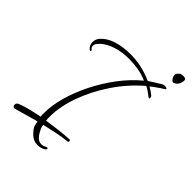

<svg xmlns="http://www.w3.org/2000/svg" viewBox="-215 -741 928 928"><g transform="rotate(45 249.0 -276.5)"><path d="M217 91Q188 91 167.5 71Q147 51 141 35L139 26Q138 23 137.5 18.5Q137 14 135 10L11 45Q0 43 0 30Q0 25 3 20.5Q6 16 13 14Q34 5 66.5 -3Q99 -11 130 -17Q129 -23 129 -29Q129 -35 129 -42Q129 -94 146 -154.5Q163 -215 194 -277Q225 -339 267 -395Q309 -451 360 -493Q328 -507 296.5 -512Q265 -517 233 -517Q189 -517 150 -505Q111 -493 85 -470Q81 -466 73.5 -457Q66 -448 66 -438Q66 -427 76 -420Q78 -418 78 -415Q78 -413 75.5 -412Q73 -411 69 -413Q60 -421 56 -430.5Q52 -440 52 -448Q52 -461 57 -471.5Q62 -482 67 -486Q90 -512 131.5 -525Q173 -538 224 -538Q302 -538 374 -505Q387 -513 403 -523.5Q419 -534 436 -544Q441 -547 449 -547Q455 -547 460 -545.5Q465 -544 465 -541Q465 -538 458 -534L437 -521H438Q430 -515 418.5 -507.5Q407 -500 399 -492Q410 -486 419 -480Q428 -474 436 -467Q441 -462 441 -454Q441 -447 431 -453Q407 -473 386 -483Q318 -425 267.5 -349.5Q217 -274 189 -195.5Q161 -117 161 -49Q161 -42 161 -35.5Q161 -29 162 -22Q202 -28 239.5 -32.5Q277 -37 306 -38Q312 -40 312 -31Q312 -24 307 -24Q273 -21 237.5 -13.5Q202 -6 167 2Q167 6 168.5 11Q170 16 171 21Q175 29 182 42Q189 55 200 65Q211 75 227 75Q238 75 250 69H248Q253 66 257 66Q263 66 263 71Q263 76 253 82Q243 87 234.5 89Q226 91 217 91ZM469 -587Q462 -584 453.5 -595Q445 -606 445 -617Q445 -627 453 -634Q461 -641 463 -642Q468 -643 472.5 -643.5Q477 -644 481 -644Q498 -644 498 -630Q498 -627 496 -619Q494 -610 488.5 -601.5Q483 -593 469 -587Z"/></g></svg>

Font: Fuggles
Style: Regular
Weight: 400
Designer: Rob Leuschke
Foundry: Robert E. Leuschke
Version: Version 1.100; ttfautohint (v1.8.3)